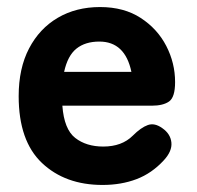

<svg xmlns="http://www.w3.org/2000/svg" viewBox="-20 -514 560 545"><path d="M271 11Q165 11 99 -51.5Q33 -114 33 -241Q33 -320 62.5 -376.5Q92 -433 144 -463.5Q196 -494 264 -494Q332 -494 379.5 -463Q427 -432 452 -383.5Q477 -335 477 -281Q477 -238 460 -226Q443 -214 411 -214H157Q162 -147 193.5 -122.5Q225 -98 273 -98Q326 -98 357 -129Q380 -152 399.5 -159Q419 -166 441 -150Q464 -134 466.5 -109.5Q469 -85 445 -59Q411 -22 367.5 -5.5Q324 11 271 11ZM162 -310H353Q335 -396 262 -396Q222 -396 197 -376Q172 -356 162 -310Z"/></svg>

Font: Zen Maru Gothic Black
Style: Regular
Weight: 900
Designer: Yoshimichi Ohira
Foundry: Positype
Version: Version 1.001